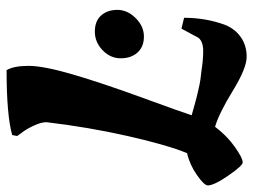

<svg xmlns="http://www.w3.org/2000/svg" viewBox="-121 -637 769 583"><g transform="rotate(-90 263.5 -345.5)"><path d="M395.5 -312.5C407.2 -299.5 423.3 -293 444 -293C464.7 -293 483.3 -301.3 500 -318C516.7 -334.7 525 -353.2 525 -373.5C525 -393.8 519.3 -410.3 508 -423C496.7 -435.7 480.3 -442 459 -442C437.7 -442 418.8 -434.2 402.5 -418.5C386.2 -402.8 378 -384.5 378 -363.5C378 -342.5 383.8 -325.5 395.5 -312.5ZM442.5 1C459.5 -11 472 -27.3 480 -48C494 -86.7 501 -127.7 501 -171L468 -179L440 -127C432 -117.7 418.8 -113 400.5 -113C382.2 -113 362.7 -114.7 342 -118C330 -119.3 320.3 -120.5 313 -121.5C305.7 -122.5 295.7 -124.5 283 -127.5L257.5 -133.5C253.2 -134.5 244 -137 230 -141C216 -145 207.7 -147.3 205 -148C209.7 -163.3 227.2 -212.5 257.5 -295.5C287.8 -378.5 311.7 -449.7 329 -509C346.3 -568.3 355 -613 355 -643C355 -673 350.7 -695.3 342 -710C250.7 -710 185 -704.3 145 -693L142 -678L152 -664C159.3 -654.7 166.5 -642.5 173.5 -627.5C180.5 -612.5 184 -599.7 184 -589C174 -504.3 160 -422.2 142 -342.5C124 -262.8 106.7 -202.7 90 -162C66.7 -156.7 44.5 -146.7 23.5 -132C2.5 -117.3 -8 -106.3 -8 -99C-8 -86.3 2 -65.5 22 -36.5C42 -7.5 55.3 7 62 7C70.7 7 86.3 -1 109 -17C131.7 -33 152 -53 170 -77C197.3 -69 233.8 -51 279.5 -23C325.2 5 359.5 19 382.5 19C405.5 19 425.5 13 442.5 1Z"/></g></svg>

Font: Oleo Script
Style: Regular
Weight: 400
Designer: Soytutype
Foundry: Soytutype
Version: Version 1.002